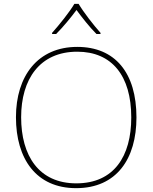

<svg xmlns="http://www.w3.org/2000/svg" viewBox="-20 -969 794 999"><path d="M389 -949H367C343 -908 288 -839 251 -798V-792H272C309 -829 350 -879 378 -917C406 -879 445 -829 482 -792H503V-798C466 -839 413 -908 389 -949ZM690 -358C690 -590 579 -725 382 -725C177 -725 63 -574 63 -359C63 -143 168 10 376 10C587 10 690 -143 690 -358ZM90 -359C90 -556 186 -700 382 -700C562 -700 663 -575 663 -358C663 -156 573 -15 377 -15C182 -15 90 -159 90 -359Z"/></svg>

Font: Noto Kufi Arabic Thin
Style: Regular
Weight: 100
Designer: Monotype Design Team, David Williams, Khaled Hosny
Foundry: Google LLC
Version: Version 2.109